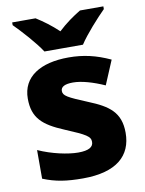

<svg xmlns="http://www.w3.org/2000/svg" viewBox="-87 -827 679 898"><g transform="rotate(-10 253.0 -378.0)"><path d="M159 -606H342C371 -651 431 -717 467 -753V-766H356C321 -745 284 -719 249 -686C214 -719 180 -744 145 -766H34V-753C71 -716 130 -651 159 -606ZM467 -166C467 -263 414 -300 320 -338C226 -377 207 -387 207 -410C207 -430 227 -440 265 -440C306 -440 360 -424 414 -400L462 -514C395 -545 335 -559 265 -559C131 -559 44 -506 44 -402C44 -310 89 -271 187 -230C287 -188 305 -177 305 -151C305 -127 284 -113 233 -113C185 -113 109 -129 45 -158V-22C104 2 156 10 234 10C394 10 467 -57 467 -166Z"/></g></svg>

Font: Noto Sans Gurmukhi ExtraBold
Style: Regular
Weight: 800
Designer: Jelle Bosma - Monotype Design Team
Foundry: Monotype Imaging Inc.
Version: Version 2.004